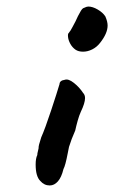

<svg xmlns="http://www.w3.org/2000/svg" viewBox="-20 -570 349 587"><path d="M190 -469Q196 -476 202 -488Q208 -500 211 -505Q219 -523 224 -531Q231 -545 237 -546Q245 -550 250 -550Q263 -550 278.5 -541Q294 -532 302 -520Q309 -504 309 -492Q309 -468 286 -439Q276 -426 262 -419Q248 -412 234 -412Q220 -412 211 -418Q201 -425 195 -436Q189 -447 188 -457Q187 -467 190 -469ZM89 -67Q89 -86 94 -96Q94 -101 96 -108Q98 -115 98 -117Q97 -123 106 -150Q118 -177 136.5 -233Q155 -289 162 -313Q162 -318 166 -321.5Q170 -325 178 -326Q189 -330 206 -316.5Q223 -303 234 -286Q240 -280 240 -270Q240 -255 227 -228Q222 -217 217.5 -201Q213 -185 210 -171Q198 -144 191 -121Q188 -108 187 -101Q180 -64 174 -53Q168 -28 157 -15.5Q146 -3 132 -3Q115 -3 103 -17Q89 -31 89 -67Z"/></svg>

Font: Caveat
Style: Bold
Weight: 700
Designer: Pablo Impallari
Foundry: Pablo Impallari
Version: Version 1.500; ttfautohint (v1.6)